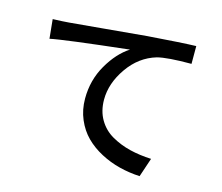

<svg xmlns="http://www.w3.org/2000/svg" viewBox="-107 -875 1213 1049"><g transform="rotate(15 500.0 -350.5)"><path d="M93.8 -565.4 83 -673.8Q142.6 -675.8 174.8 -678.7Q208 -681.6 358.9 -695.3Q509.8 -709 606.4 -717.8Q802.7 -732.4 878.9 -734.4V-633.8Q742.2 -633.8 686.5 -619.1Q590.8 -590.8 529.3 -502.4Q467.8 -414.1 467.8 -322.3Q467.8 -257.8 496.1 -209.5Q524.4 -161.1 573.2 -133.3Q622.1 -105.5 678.2 -91.8Q734.4 -78.1 799.8 -75.2L763.7 32.2Q704.1 29.3 647.9 15.1Q591.8 1 540 -26.4Q488.3 -53.7 450.2 -91.8Q412.1 -129.9 389.2 -183.6Q366.2 -237.3 366.2 -300.8Q366.2 -405.3 416.5 -492.2Q466.8 -579.1 534.2 -622.1Q165 -581.1 93.8 -565.4Z"/></g></svg>

Font: Gen Shin Gothic Medium
Style: Regular
Weight: 500
Designer: [Source Han Sans]
Ryoko NISHIZUKA  (kana & ideographs); Paul D. Hunt (Latin, Greek & Cyrillic); Wenlong ZHANG  (bopomofo
Version: Version 1.002.20150607